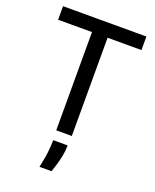

<svg xmlns="http://www.w3.org/2000/svg" viewBox="-160 -752 861 1065"><g transform="rotate(20 270.5 -219.0)"><path d="M224 0V-660H316V0ZM24 -580V-660H516V-580ZM206 222Q220 158 223.5 118Q227 78 227 57H312Q312 96 302 138Q292 180 277 222Z"/></g></svg>

Font: Bricolage Grotesque 20pt
Style: Regular
Weight: 400
Version: Version 1.001;gftools[0.9.33.dev8+g029e19f]